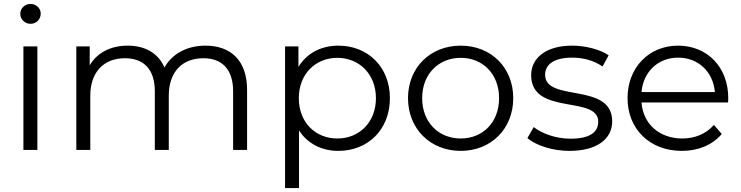

<svg xmlns="http://www.w3.org/2000/svg" viewBox="-20 -762 3768 976"><path d="M135 -641C165 -641 187 -664 187 -693C187 -720 164 -742 135 -742C106 -742 83 -719 83 -692C83 -664 106 -641 135 -641ZM99 0H170V-526H99Z M1024 -530C929 -530 854 -487 816 -419C784 -493 716 -530 629 -530C541 -530 473 -493 436 -430V-526H368V0H439V-276C439 -396 508 -466 615 -466C711 -466 767 -409 767 -298V0H838V-276C838 -396 906 -466 1014 -466C1109 -466 1165 -409 1165 -298V0H1236V-305C1236 -456 1152 -530 1024 -530Z M1700 -530C1613 -530 1540 -492 1497 -422V-526H1429V194H1500V-99C1544 -31 1616 5 1700 5C1850 5 1962 -103 1962 -263C1962 -422 1850 -530 1700 -530ZM1695 -58C1583 -58 1499 -140 1499 -263C1499 -385 1583 -468 1695 -468C1806 -468 1891 -385 1891 -263C1891 -140 1806 -58 1695 -58Z M2322 5C2476 5 2589 -107 2589 -263C2589 -419 2476 -530 2322 -530C2168 -530 2054 -419 2054 -263C2054 -107 2168 5 2322 5ZM2322 -58C2210 -58 2126 -140 2126 -263C2126 -386 2210 -468 2322 -468C2434 -468 2517 -386 2517 -263C2517 -140 2434 -58 2322 -58Z M2875 5C3012 5 3092 -54 3092 -145C3092 -347 2751 -240 2751 -382C2751 -432 2793 -469 2888 -469C2942 -469 2997 -456 3043 -424L3074 -481C3030 -511 2956 -530 2888 -530C2754 -530 2680 -466 2680 -380C2680 -172 3021 -280 3021 -143C3021 -91 2980 -57 2880 -57C2806 -57 2735 -83 2693 -116L2661 -60C2704 -23 2788 5 2875 5Z M3682 -263C3682 -421 3575 -530 3427 -530C3279 -530 3170 -419 3170 -263C3170 -107 3282 5 3446 5C3529 5 3602 -25 3649 -81L3609 -127C3569 -81 3512 -58 3448 -58C3333 -58 3249 -131 3241 -241H3681C3681 -249 3682 -257 3682 -263ZM3427 -469C3530 -469 3605 -397 3614 -294H3241C3250 -397 3325 -469 3427 -469Z"/></svg>

Font: Montserrat Lite
Style: Regular
Weight: 400
Designer: Julieta Ulanovsky
Foundry: Julieta Ulanovsky
Version: Version 7.200;PS 007.200;hotconv 1.0.88;makeotf.lib2.5.64775